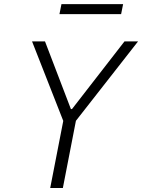

<svg xmlns="http://www.w3.org/2000/svg" viewBox="-20 -936 708 956"><path d="M293 0 358 -334.5 667.5 -730H600L338.5 -393H333L204 -730H139.5L295 -334L230 0ZM593 -915.5H286L276 -865.5H583Z"/></svg>

Font: Monaspace Neon ExtraLight
Style: Italic
Weight: 200
Italic angle: -11°
Designer: Riley Cran & the Lettermatic Team
Foundry: Lettermatic
Version: Version 1.200 (Monaspace Neon)